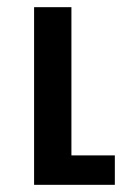

<svg xmlns="http://www.w3.org/2000/svg" viewBox="-20 -515 349 535"><path d="M75 0H300V-82H179V-495H75Z"/></svg>

Font: Noto Sans Armenian SemiCondensed Medium
Style: Regular
Weight: 500
Width: 4
Designer: Monotype Design Team
Foundry: Monotype Imaging Inc.
Version: Version 2.008